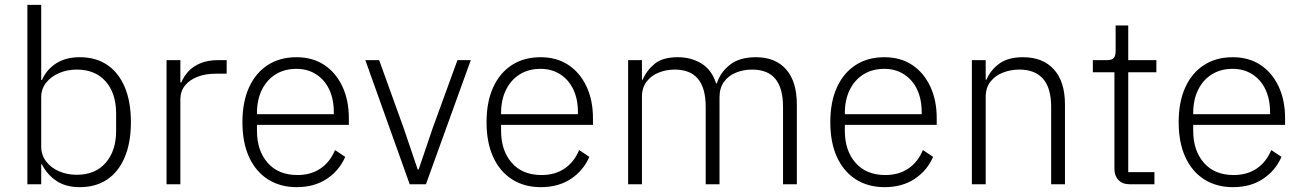

<svg xmlns="http://www.w3.org/2000/svg" viewBox="-20 -760 5373 792"><path d="M93 0V-740H150V-430H153Q172 -473 211.5 -498.5Q251 -524 309 -524Q375 -524 422 -492.5Q469 -461 494.5 -401Q520 -341 520 -256Q520 -172 494.5 -111.5Q469 -51 422 -19.5Q375 12 309 12Q251 12 212.5 -14Q174 -40 153 -82H150V0ZM296 -39Q373 -39 416 -88.5Q459 -138 459 -220V-292Q459 -375 416 -424Q373 -473 296 -473Q257 -473 223.5 -458.5Q190 -444 170 -418.5Q150 -393 150 -359V-156Q150 -121 170 -94.5Q190 -68 223.5 -53.5Q257 -39 296 -39Z M724 0H667V-512H724V-420H728Q738 -445 757 -465.5Q776 -486 806.5 -499Q837 -512 881 -512H915V-456H870Q827 -456 794 -443Q761 -430 742.5 -406.5Q724 -383 724 -350Z M1204 12Q1136 12 1085.5 -20Q1035 -52 1007.5 -112Q980 -172 980 -256Q980 -340 1007.5 -400Q1035 -460 1085 -492Q1135 -524 1203 -524Q1269 -524 1317 -492.5Q1365 -461 1392 -404Q1419 -347 1419 -272V-245H1040V-220Q1040 -139 1084 -88.5Q1128 -38 1207 -38Q1262 -38 1301.5 -64.5Q1341 -91 1362 -141L1404 -113Q1380 -57 1328.5 -22.5Q1277 12 1204 12ZM1203 -476Q1153 -476 1116.5 -453Q1080 -430 1060 -389Q1040 -348 1040 -294V-289H1357V-297Q1357 -351 1338 -391Q1319 -431 1284 -453.5Q1249 -476 1203 -476Z M1737 0H1670L1487 -512H1544L1645 -232L1703 -61H1707L1765 -232L1867 -512H1922Z M2211 12Q2143 12 2092.5 -20Q2042 -52 2014.5 -112Q1987 -172 1987 -256Q1987 -340 2014.5 -400Q2042 -460 2092 -492Q2142 -524 2210 -524Q2276 -524 2324 -492.5Q2372 -461 2399 -404Q2426 -347 2426 -272V-245H2047V-220Q2047 -139 2091 -88.5Q2135 -38 2214 -38Q2269 -38 2308.5 -64.5Q2348 -91 2369 -141L2411 -113Q2387 -57 2335.5 -22.5Q2284 12 2211 12ZM2210 -476Q2160 -476 2123.5 -453Q2087 -430 2067 -389Q2047 -348 2047 -294V-289H2364V-297Q2364 -351 2345 -391Q2326 -431 2291 -453.5Q2256 -476 2210 -476Z M2628 0H2571V-512H2628V-431H2631Q2647 -469 2680 -496.5Q2713 -524 2776 -524Q2831 -524 2873.5 -498Q2916 -472 2934 -416H2937Q2951 -461 2990.5 -492.5Q3030 -524 3098 -524Q3179 -524 3223 -473.5Q3267 -423 3267 -329V0H3210V-319Q3210 -396 3178.5 -434.5Q3147 -473 3082 -473Q3047 -473 3016 -460.5Q2985 -448 2966.5 -422.5Q2948 -397 2948 -359V0H2891V-319Q2891 -397 2859 -435Q2827 -473 2763 -473Q2728 -473 2697 -460.5Q2666 -448 2647 -423Q2628 -398 2628 -360Z M3629 12Q3561 12 3510.5 -20Q3460 -52 3432.5 -112Q3405 -172 3405 -256Q3405 -340 3432.5 -400Q3460 -460 3510 -492Q3560 -524 3628 -524Q3694 -524 3742 -492.5Q3790 -461 3817 -404Q3844 -347 3844 -272V-245H3465V-220Q3465 -139 3509 -88.5Q3553 -38 3632 -38Q3687 -38 3726.5 -64.5Q3766 -91 3787 -141L3829 -113Q3805 -57 3753.5 -22.5Q3702 12 3629 12ZM3628 -476Q3578 -476 3541.5 -453Q3505 -430 3485 -389Q3465 -348 3465 -294V-289H3782V-297Q3782 -351 3763 -391Q3744 -431 3709 -453.5Q3674 -476 3628 -476Z M4046 0H3989V-512H4046V-431H4049Q4066 -471 4102 -497.5Q4138 -524 4200 -524Q4282 -524 4327.5 -473.5Q4373 -423 4373 -329V0H4316V-319Q4316 -397 4282.5 -435Q4249 -473 4185 -473Q4149 -473 4117 -460.5Q4085 -448 4065.5 -423Q4046 -398 4046 -360Z M4742 0H4640Q4610 0 4593.5 -17.5Q4577 -35 4577 -63V-462H4488V-512H4546Q4567 -512 4574.5 -521Q4582 -530 4582 -551V-655H4634V-512H4750V-462H4634V-50H4742Z M5066 12Q4998 12 4947.5 -20Q4897 -52 4869.5 -112Q4842 -172 4842 -256Q4842 -340 4869.5 -400Q4897 -460 4947 -492Q4997 -524 5065 -524Q5131 -524 5179 -492.5Q5227 -461 5254 -404Q5281 -347 5281 -272V-245H4902V-220Q4902 -139 4946 -88.5Q4990 -38 5069 -38Q5124 -38 5163.5 -64.5Q5203 -91 5224 -141L5266 -113Q5242 -57 5190.5 -22.5Q5139 12 5066 12ZM5065 -476Q5015 -476 4978.5 -453Q4942 -430 4922 -389Q4902 -348 4902 -294V-289H5219V-297Q5219 -351 5200 -391Q5181 -431 5146 -453.5Q5111 -476 5065 -476Z"/></svg>

Font: IBM Plex Sans Light
Style: Regular
Weight: 300
Designer: Mike Abbink, Paul van der Laan, Pieter van Rosmalen
Foundry: Bold Monday
Version: Version 3.201